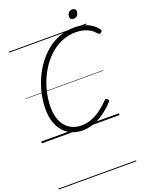

<svg xmlns="http://www.w3.org/2000/svg" viewBox="-293 -1366 1588 2031"><g transform="rotate(-20 500.5 -351.0)"><path d="M456 20Q388 20 333 -4Q278 -28 239 -73Q200 -118 179.5 -181Q159 -244 159 -324Q159 -405 176.5 -488.5Q194 -572 228.5 -651.5Q263 -731 313.5 -800.5Q364 -870 428.5 -923Q493 -976 572 -1005.5Q651 -1035 742 -1035Q799 -1035 846.5 -1021Q894 -1007 932.5 -981Q971 -955 997 -917Q1003 -907 1000 -899.5Q997 -892 985 -885Q975 -878 968.5 -880Q962 -882 950 -893Q925 -923 893 -942.5Q861 -962 822 -972Q783 -982 736 -982Q658 -982 589 -955Q520 -928 462 -880Q404 -832 358.5 -768.5Q313 -705 281.5 -631.5Q250 -558 233.5 -481Q217 -404 217 -328Q217 -259 233.5 -204.5Q250 -150 282 -112Q314 -74 359.5 -54Q405 -34 463 -34Q507 -34 547.5 -46Q588 -58 627.5 -79.5Q667 -101 705 -132Q743 -163 780 -201Q789 -210 796.5 -209.5Q804 -209 813 -200Q822 -190 822 -183Q822 -176 813 -166Q755 -104 695.5 -63Q636 -22 576 -1Q516 20 456 20ZM768 -1123Q750 -1123 738.5 -1132Q727 -1141 727 -1159Q727 -1183 742 -1202.5Q757 -1222 785 -1222Q802 -1222 813.5 -1213Q825 -1204 825 -1186Q825 -1162 810.5 -1142.5Q796 -1123 768 -1123ZM0 510H874V520H0ZM0 -20H874V0H0ZM0 -505H874V-500H0ZM0 -1030H874V-1020H0Z"/></g></svg>

Font: Playwrite CO Guides
Style: Regular
Weight: 400
Designer: Veronika Burian, José Scaglione
Foundry: TypeTogether
Version: Version 1.003